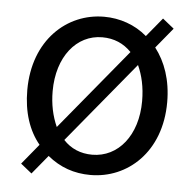

<svg xmlns="http://www.w3.org/2000/svg" viewBox="-46 -616 699 689"><g transform="rotate(5 303.0 -271.5)"><path d="M555 -536 514 -569 458 -501C415 -538 360 -557 303 -557C170 -557 51 -452 51 -271C51 -191 73 -126 112 -79L52 -6L92 26L148 -42C193 -5 244 13 303 13C436 13 555 -91 555 -271C555 -351 532 -415 495 -463ZM168 -148C151 -186 142 -228 142 -275C142 -399 210 -483 303 -483C345 -483 380 -468 408 -439ZM439 -395C455 -360 465 -318 465 -267C465 -144 397 -60 303 -60C261 -60 226 -75 199 -104Z"/></g></svg>

Font: Spoqa Han Sans Neo Regular
Style: Regular
Weight: 400
Designer: [Spoqa Han Sans Neo] Dong-huui Kim  Younghwa Kang  Yujin Lee  [Noto Sans] Ryoko NISHIZUKA  (kana & ideographs); Paul D. 
Foundry: Spoqa (http://www.spoqa-han-sans.com)
Version: Version 1.000